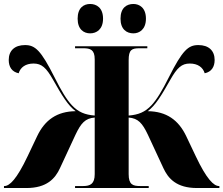

<svg xmlns="http://www.w3.org/2000/svg" viewBox="-20 -947 1125 967"><path d="M652 -779C682 -779 715 -799 715 -853C715 -908 682 -927 652 -927C618 -927 587 -908 587 -853C587 -799 618 -779 652 -779ZM434 -779C466 -779 499 -799 499 -853C499 -908 466 -927 434 -927C402 -927 371 -908 371 -853C371 -799 402 -779 434 -779ZM0 0H113C216 0 258 -48 282 -100L360 -268C388 -327 409 -351 457 -355V-70C457 -21 435 -10 399 -10H358V0H729V-10H686C649 -10 628 -17 628 -70V-355C676 -351 697 -327 725 -268L803 -100C827 -48 869 0 972 0H1085V-10H1083C1057 -10 1021 -44 966 -160L918 -261C879 -343 818 -386 724 -387C763 -416 793 -466 837 -544C872 -606 895 -627 936 -627C976 -627 1002 -608 1011 -578C1045 -585 1061 -610 1061 -645C1061 -692 1031 -720 979 -720C928 -720 899 -694 830 -557C797 -491 770 -446 743 -417C710 -382 677 -369 628 -365V-644C628 -697 644 -704 683 -704H722V-714H358V-704H399C435 -704 457 -697 457 -648V-365C408 -369 375 -382 342 -417C315 -446 288 -491 255 -557C186 -694 157 -720 106 -720C54 -720 24 -692 24 -645C24 -610 40 -585 74 -578C83 -608 109 -627 149 -627C190 -627 213 -606 248 -544C292 -466 322 -416 361 -387C267 -386 206 -343 167 -261L119 -160C64 -44 28 -10 2 -10H0Z"/></svg>

Font: Noto Serif Display Black
Style: Regular
Weight: 900
Designer: Monotype Design Team
Foundry: Monotype Imaging Inc.
Version: Version 2.009